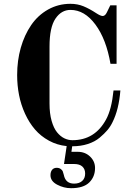

<svg xmlns="http://www.w3.org/2000/svg" viewBox="-20 -750 700 1008"><path d="M70 -356Q70 -432 89 -499Q108 -566 143.5 -618Q179 -670 232.5 -700Q286 -730 350 -730Q387 -730 418.5 -717Q450 -704 485 -681Q508 -666 519 -666Q532 -666 541 -685L559 -722H592V-415H560Q538 -544 481 -621Q424 -698 350 -698Q302 -698 271 -652Q240 -606 240 -506V-206Q240 -154 251 -115.5Q262 -77 279.5 -55.5Q297 -34 317.5 -24Q338 -14 360 -14Q478 -14 537 -123Q566 -176 576 -275H612Q604 -175 571 -109Q560 -86 544 -67Q528 -48 503 -27Q478 -6 441 6Q404 18 359 18L355 47H388Q427 47 453 72Q479 97 479 132Q479 178 448.5 208Q418 238 353 238Q315 238 280 219.5Q245 201 245 170Q245 152 253.5 141.5Q262 131 278 131Q290 131 298.5 137Q307 143 309.5 149.5Q312 156 315 168Q324 214 369 214Q396 214 411.5 200Q427 186 427 161Q427 138 412.5 124.5Q398 111 369 111H316L330 17Q280 12 237 -11.5Q194 -35 163.5 -70.5Q133 -106 111.5 -153Q90 -200 80 -251Q70 -302 70 -356Z"/></svg>

Font: Old Standard TT
Style: Bold
Weight: 700
Designer: Alexey Kryukov <alexios@thessalonica.org.ru>
Version: Version 2.2